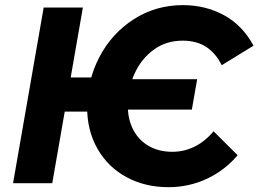

<svg xmlns="http://www.w3.org/2000/svg" viewBox="-20 -730 1030 765"><path d="M154 -700H310.2L188.2 0H32ZM186 -421.4H390.2L366 -285.4H161.8ZM451.8 -414.4H765.6L744.4 -293.4H430.6ZM327.2 -302.2Q327.2 -409.2 376.2 -503Q425.2 -596.8 512.8 -653.2Q600.4 -709.6 709.2 -709.6Q798.2 -709.6 872 -669.7Q945.8 -629.8 990.2 -548L863.4 -470.2Q839.6 -518.4 801.4 -543.2Q763.2 -568 707.6 -568Q641.2 -568 591.7 -531.4Q542.2 -494.8 515.7 -435.6Q489.2 -376.4 489.2 -309.8Q489.2 -255 510.7 -213.4Q532.2 -171.8 572.3 -148.5Q612.4 -125.2 666.8 -125.2Q714.2 -125.2 756.1 -146.2Q798 -167.2 830.8 -207L926.8 -111.6Q875.8 -51.2 804.3 -17.7Q732.8 15.8 651.4 15.8Q558 15.8 484.2 -24.1Q410.4 -64 368.8 -136.6Q327.2 -209.2 327.2 -302.2Z"/></svg>

Font: Fixel Italic Variable Display Thin
Style: Italic
Weight: 100
Italic angle: -10°
Designer: AlfaBravo + MacPaw
Foundry: Kyrylo Tkachov, Marchela Mozhyna, Serhii Makarenko, Maria Weinstein, Zakhar Kryvoshyya
Version: Version 1.210;Glyphs 3.2 (3217)